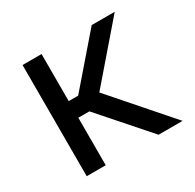

<svg xmlns="http://www.w3.org/2000/svg" viewBox="-122 -659 801 790"><g transform="rotate(-30 278.5 -264.0)"><path d="M166 -528.3V0H75.7V-528.3ZM513.7 -528.3 252.4 -225.6H135.7L122.1 -304.7H210.9L404.3 -528.3ZM417 0 206.5 -239.3 264.6 -304.7 531.2 0Z"/></g></svg>

Font: RobotoDEMO
Style: Regular
Weight: 400
Designer: Christian Robertson
Foundry: Google
Version: Version 2.136